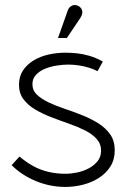

<svg xmlns="http://www.w3.org/2000/svg" viewBox="-20 -720 503 758"><path d="M297 -649Q303 -658 304.5 -666.5Q306 -675 302.5 -683Q299 -691 290 -696Q281 -701 272.5 -700Q264 -699 257 -693Q250 -687 247 -677L209 -570H244ZM365 -439 386 -477Q359 -492 333.5 -499.5Q308 -507 284 -509.5Q260 -512 238 -512Q204 -512 171 -504.5Q138 -497 112 -481Q86 -465 70.5 -441.5Q55 -418 55 -385Q55 -352 72.5 -328.5Q90 -305 118.5 -288Q147 -271 182 -257.5Q217 -244 251.5 -232Q286 -220 315 -205.5Q344 -191 361.5 -171.5Q379 -152 379 -125Q379 -101 365.5 -84Q352 -67 330.5 -55.5Q309 -44 284.5 -39Q260 -34 238 -34Q203 -34 171 -41.5Q139 -49 111 -64.5Q83 -80 57 -102L26 -68Q66 -28 122 -5Q178 18 238 18Q274 18 308.5 9Q343 0 371 -18Q399 -36 416 -63Q433 -90 433 -127Q433 -164 415 -189.5Q397 -215 368.5 -233Q340 -251 305 -265Q270 -279 235.5 -290.5Q201 -302 172.5 -315.5Q144 -329 126 -346Q108 -363 108 -388Q108 -409 121.5 -424Q135 -439 156.5 -448Q178 -457 203 -461Q228 -465 250 -465Q269 -465 290 -462Q311 -459 330.5 -453Q350 -447 365 -439Z"/></svg>

Font: AdventPro_ExpandedRegular
Style: ExpandedRegular
Weight: 400
Width: 7
Designer: VivaRado, Andreas Kalpakidis
Foundry: VivaRado, Andreas Kalpakidis
Version: Version 3.000